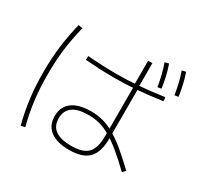

<svg xmlns="http://www.w3.org/2000/svg" viewBox="-186 -1064 1372 1336"><g transform="rotate(30 500.0 -396.0)"><path d="M509 32Q411 32 358 -8Q305 -48 305 -123Q305 -198 358 -238Q411 -278 509 -278Q559 -278 604 -266.5Q649 -255 696.5 -228Q744 -201 800 -155.5Q856 -110 927 -41L905 -18Q836 -85 782 -129Q728 -173 683 -199Q638 -225 596 -236Q554 -247 508 -247Q337 -247 337 -123Q337 0 508 0Q602 0 640.5 -41Q679 -82 679 -179V-582H676V-781H710V-584H713V-178Q713 -68 664.5 -18Q616 32 509 32ZM134 55Q108 -46 96 -142.5Q84 -239 84 -350Q84 -459 96 -555Q108 -651 133 -754L167 -748Q141 -647 129.5 -552Q118 -457 118 -350Q118 -241 129.5 -146.5Q141 -52 167 47ZM824 -654Q816 -702 805.5 -744.5Q795 -787 780 -829L812 -837Q827 -794 837 -750.5Q847 -707 854 -659ZM955 -664Q947 -712 937 -754.5Q927 -797 912 -839L943 -847Q958 -804 968 -760.5Q978 -717 985 -669ZM530 -560Q472 -560 408 -563Q344 -566 297 -570L299 -601Q345 -597 408.5 -594Q472 -591 530 -591Q616 -591 705.5 -598Q795 -605 907 -621L909 -590Q797 -574 707.5 -567Q618 -560 530 -560Z"/></g></svg>

Font: M PLUS 2 ExtraLight
Style: Regular
Weight: 250
Designer: Coji Morishita
Foundry: UNDERFOREST DESIGN
Version: Version 1.001